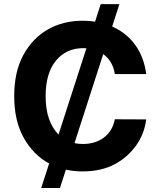

<svg xmlns="http://www.w3.org/2000/svg" viewBox="-20 -840 792 952"><path d="M95.2 -566.1Q117.9 -608.3 148.8 -640.4Q179.7 -672.6 217.3 -694.1Q255 -715.6 298.3 -726.4Q341.6 -737.2 389.2 -737.2Q405.2 -737.2 420.6 -736.2Q436.1 -735.1 451.3 -732.6L479.4 -819.6H572.1L536.2 -708.5Q571 -693.2 599.6 -670.5Q628.2 -647.7 649.9 -618.1Q671.5 -588.4 685.5 -551.8Q699.6 -515.3 704.9 -472.7H549.4Q539.8 -537.3 491.8 -571.7L349.4 -130.3Q369.7 -126.1 391.7 -126.1Q421.5 -126.1 447.6 -134.1Q473.7 -142 494.5 -157.5Q515.3 -172.9 529.5 -195.8Q543.7 -218.8 549.4 -248.6L704.9 -247.9Q700.6 -212.4 687.9 -179.7Q675.1 -147 655 -118.8Q634.9 -90.6 608.5 -67.1Q582 -43.7 550.4 -26.6Q483 9.9 389.2 9.9Q344.5 9.9 306.8 1.1L277.3 92.3H184.3L223.7 -29.5Q145.6 -71.4 97.7 -156.6Q50.4 -241.1 50.4 -363.6Q50.4 -482.6 95.2 -566.1ZM206.3 -363.6Q206.3 -297.2 223.2 -250.2Q240.1 -203.1 270.2 -172.9L408.4 -600.5Q404.5 -600.9 400.6 -601Q396.7 -601.2 392.8 -601.2Q308.2 -601.2 257.5 -539.4Q206.3 -477.3 206.3 -363.6Z"/></svg>

Font: Inter P
Style: Bold
Weight: 700
Designer: Rasmus Andersson
Foundry: rsms
Version: Version 3.018;git-588b23468